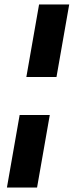

<svg xmlns="http://www.w3.org/2000/svg" viewBox="-20 -740 330 860"><path d="M98 -395 155 -720H290L233 -395ZM11 100 68 -225H203L146 100Z"/></svg>

Font: DM Sans 9pt
Style: Bold Italic
Weight: 700
Italic angle: -10°
Version: Version 4.004;gftools[0.9.30]